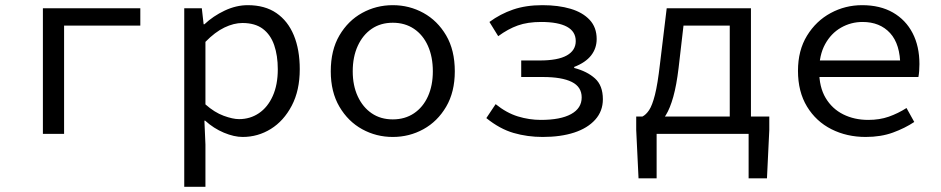

<svg xmlns="http://www.w3.org/2000/svg" viewBox="-20 -518 3640 743"><path d="M146 0V-486H523V-419H228V0Z M693 205V-486H761L768 -424H771Q805 -456 849.5 -477Q894 -498 939 -498Q1005 -498 1049.5 -467.5Q1094 -437 1117 -381.5Q1140 -326 1140 -250Q1140 -168 1109 -109Q1078 -50 1028 -19Q978 12 919 12Q886 12 846.5 -4.5Q807 -21 774 -51H771L775 41V205ZM905 -57Q948 -57 982 -80Q1016 -103 1035.5 -146.5Q1055 -190 1055 -250Q1055 -303 1041 -343.5Q1027 -384 997 -406.5Q967 -429 918 -429Q885 -429 848.5 -411.5Q812 -394 775 -356V-114Q810 -83 845.5 -70Q881 -57 905 -57Z M1500 12Q1436 12 1381.5 -18Q1327 -48 1293.5 -105Q1260 -162 1260 -242Q1260 -324 1293.5 -381Q1327 -438 1381.5 -468Q1436 -498 1500 -498Q1564 -498 1618.5 -468Q1673 -438 1706.5 -381Q1740 -324 1740 -242Q1740 -162 1706.5 -105Q1673 -48 1618.5 -18Q1564 12 1500 12ZM1500 -56Q1547 -56 1582 -79.5Q1617 -103 1636 -145Q1655 -187 1655 -242Q1655 -298 1636 -340.5Q1617 -383 1582 -406.5Q1547 -430 1500 -430Q1453 -430 1418.5 -406.5Q1384 -383 1364.5 -340.5Q1345 -298 1345 -242Q1345 -187 1364.5 -145Q1384 -103 1418.5 -79.5Q1453 -56 1500 -56Z M2080 12Q2021 12 1967.5 -3.5Q1914 -19 1862 -61L1898 -115Q1940 -81 1984 -67.5Q2028 -54 2073 -54Q2149 -54 2190 -76.5Q2231 -99 2231 -141Q2231 -182 2192.5 -201Q2154 -220 2081 -220H1997V-284H2069Q2139 -284 2173.5 -303.5Q2208 -323 2208 -359Q2208 -396 2174 -414.5Q2140 -433 2074 -433Q2022 -433 1984 -419.5Q1946 -406 1908 -378L1874 -433Q1916 -464 1965.5 -481Q2015 -498 2079 -498Q2141 -498 2188 -484Q2235 -470 2262 -441Q2289 -412 2289 -367Q2289 -331 2267.5 -303.5Q2246 -276 2202 -259V-255Q2252 -242 2282.5 -214.5Q2313 -187 2313 -134Q2313 -88 2283.5 -55Q2254 -22 2202 -5Q2150 12 2080 12Z M2804 0V-419H2625L2606 -255Q2598 -188 2585.5 -143.5Q2573 -99 2557 -73Q2541 -47 2522.5 -35Q2504 -23 2484 -19L2466 -67Q2480 -74 2492 -92Q2504 -110 2514.5 -151Q2525 -192 2534 -271L2560 -486H2886V0ZM2451 172 2442 -15V-67H2957V-15L2948 172H2877V0H2521V172Z M3330 12Q3257 12 3197.5 -18Q3138 -48 3103 -105.5Q3068 -163 3068 -244Q3068 -323 3103 -380Q3138 -437 3194.5 -467.5Q3251 -498 3316 -498Q3386 -498 3435.5 -469.5Q3485 -441 3511.5 -390Q3538 -339 3538 -270Q3538 -256 3537 -243Q3536 -230 3534 -220H3123V-284H3485L3464 -261Q3464 -347 3424.5 -390Q3385 -433 3318 -433Q3273 -433 3234.5 -411Q3196 -389 3173 -347Q3150 -305 3150 -244Q3150 -181 3175 -139Q3200 -97 3243 -75.5Q3286 -54 3340 -54Q3384 -54 3419.5 -66.5Q3455 -79 3488 -100L3518 -46Q3482 -22 3435.5 -5Q3389 12 3330 12Z"/></svg>

Font: Source Code Pro
Style: Regular
Weight: 400
Monospace: yes
Designer: Paul D. Hunt, Teo Tuominen
Foundry: Adobe Systems Incorporated
Version: Version 1.018;hotconv 1.0.116;makeotfexe 2.5.65601